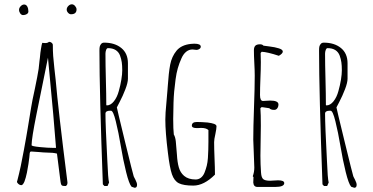

<svg xmlns="http://www.w3.org/2000/svg" viewBox="-20 -868 1759 905"><path d="M314.5 -800.8Q340.8 -800.8 340.8 -823.7Q340.8 -831.5 334 -839.6Q327.1 -847.7 318.8 -847.7Q309.6 -847.7 302 -839.8Q294.4 -832 294.4 -822.8Q294.4 -814.9 300.8 -807.9Q307.1 -800.8 314.5 -800.8ZM88.9 -796.9Q98.6 -796.9 106.2 -801.5Q113.8 -806.2 113.8 -814Q113.8 -827.6 108.6 -837.2Q103.5 -846.7 93.8 -846.7Q85 -846.7 77.4 -838.6Q69.8 -830.6 69.8 -821.8Q69.8 -812.5 75.4 -804.7Q81.1 -796.9 88.9 -796.9ZM162.6 -151.4Q188 -148.9 199.2 -148.9Q230.5 -148.9 248.5 -144L265.1 -13.2Q266.6 -2.4 268.6 2Q270.5 6.3 274.9 7.6Q279.3 8.8 290 8.8Q297.9 4.4 297.9 -5.9V-8.8Q254.4 -352.1 242.2 -493.2L236.3 -545.9Q232.4 -580.1 230.7 -603.8Q229 -627.4 229 -655.8Q229 -662.1 223.4 -666.5Q217.8 -670.9 210.9 -670.9Q205.1 -665 192.9 -665Q189 -665 186 -665.5L179.2 -666Q176.8 -661.6 172.9 -636.2Q170.4 -622.6 168 -595.7L166 -579.6L162.1 -543Q157.2 -511.2 144.5 -450.2Q131.3 -390.6 127 -362.8L116.2 -296.9L110.4 -261.7Q106.9 -239.3 103.5 -221.2L92.3 -159.2Q78.6 -82 62 -18.1L61 -15.1L60.1 -12.2Q60.1 -6.3 66.9 -0.7Q73.7 4.9 80.1 4.9Q87.9 4.9 95.2 -12.2Q101.6 -28.8 106.9 -54.2Q115.7 -100.6 118.2 -126L120.1 -146Q120.6 -146.5 120.6 -147.5Q120.6 -148.4 121.1 -149.4Q121.6 -151.9 123 -152.8Q124.5 -153.8 127.9 -153.8Q137.2 -153.8 162.6 -151.4ZM151.9 -329.1Q154.3 -338.9 206.1 -596.2Q236.8 -275.9 244.1 -170.9H233.9Q206.1 -170.9 167.5 -174.8Q128.9 -178.7 128.9 -183.6Q128.9 -215.3 151.9 -329.1Z M626 2.9Q626 -5.9 618.2 -21Q612.8 -31.2 611.3 -34.4Q609.9 -37.6 609.9 -38.1Q606.9 -45.9 568.8 -202.1Q530.8 -358.4 530.8 -361.8Q530.8 -363.3 543.9 -387.2Q559.1 -416 571 -447.3Q583 -478.5 583 -497.1V-569.8Q583 -616.2 552 -641.6Q521 -667 470.7 -667Q461.4 -667 456.1 -660.2Q451.2 -653.8 450 -647.5Q448.7 -641.1 448.7 -628.9Q448.7 -432.1 464.8 1L472.2 8.8H486.8L494.1 -7.8Q489.3 -24.4 485.8 -112.8Q477.1 -277.8 477.1 -332Q477.1 -346.2 499 -346.2H502.9Q513.7 -346.2 525.9 -295.9Q539.1 -242.2 548.8 -183.1Q560.5 -112.8 574.5 -56.9Q588.4 -1 600.1 12.2L614.7 17.1Q626 17.1 626 2.9ZM479 -494.1Q477.1 -565.9 477.1 -615.2Q477.1 -624 480.2 -632.6Q483.4 -641.1 488.8 -641.1Q510.7 -641.1 525.1 -632.1Q539.6 -623 545.9 -606Q551.8 -589.4 554 -574.2Q556.2 -559.1 556.2 -536.1Q556.2 -518.6 552 -492.7Q547.9 -466.8 540 -439Q532.2 -409.7 516.8 -390.4Q501.5 -371.1 482.9 -371.1L481 -373Q481 -422.4 479 -494.1Z M771.5 -147.5Q779.8 -77.6 790.5 -46.4Q801.3 -15.1 823.2 -4.2Q845.2 6.8 891.1 6.8Q941.4 6.8 993.2 -44.9Q993.2 -76.2 991.2 -121.6Q989.3 -167 989.3 -198.2Q989.3 -210.9 995.1 -235.8Q1000.5 -261.7 1000.5 -272.9Q1000.5 -279.8 988.8 -284.2Q978 -288.1 959 -290.5Q929.2 -293 908.2 -293Q884.3 -293 884.3 -275.9Q884.3 -264.2 908.2 -264.2Q915 -264.2 919.4 -264.6L927.2 -265.1Q952.1 -265.1 962.4 -254.9V-199.7Q962.4 -162.1 960 -123.5Q958.5 -102.5 954.6 -86.9Q950.7 -71.3 943.8 -53.7Q937.5 -38.6 926.8 -30.3Q916 -22 902.3 -22Q867.7 -22 847.7 -39.1Q829.6 -54.7 822.8 -79.3Q815.9 -104 814 -138.7Q811 -180.7 808.6 -201.9Q806.2 -223.1 799.3 -233.9Q796.4 -258.3 796.4 -307.1Q796.4 -343.3 797.9 -384.3Q798.8 -413.1 801 -436.8Q803.2 -460.4 807.6 -494.1Q811.5 -523.4 818.1 -546.4Q824.7 -569.3 835 -592.3Q843.8 -612.8 857.2 -623.8Q870.6 -634.8 887.2 -634.8L897 -633.8L906.2 -632.8Q913.6 -632.8 919.9 -637.2Q926.3 -641.6 926.3 -647.9Q926.3 -662.1 895.5 -662.1Q889.6 -662.1 879.9 -661.1Q834.5 -656.2 812 -628.9Q789.6 -601.6 782.2 -563.5Q774.9 -525.4 770.5 -458.5L769.5 -444.8L764.2 -382.3Q759.3 -334 759.3 -304.2Q759.3 -245.1 771.5 -147.5Z M1174.3 -20.5Q1173.8 -14.6 1173.8 -7.8Q1175.3 13.2 1193.8 13.2H1276.4Q1319.8 13.2 1319.8 -4.9Q1319.8 -18.1 1290.5 -18.1L1271.5 -17.1L1253.4 -16.1Q1229.5 -16.1 1220.7 -23.7Q1211.9 -31.2 1210.4 -54.2Q1207.5 -94.7 1207.5 -133.8L1208.5 -205.1L1209.5 -275.9Q1209.5 -332 1207.5 -355V-357.9L1212.4 -362.8H1216.8L1249.5 -357.9Q1255.9 -350.1 1272.5 -350.1Q1281.7 -350.1 1287.1 -357.7Q1292.5 -365.2 1292.5 -376Q1292 -394 1253.4 -394Q1251 -394 1236.3 -393.1L1219.7 -392.1Q1205.6 -392.1 1205.6 -419.9Q1205.6 -451.2 1207.5 -497.6Q1209.5 -543.9 1209.5 -575.2Q1209.5 -599.6 1208.5 -618.2L1213.4 -624Q1239.7 -623 1294.4 -605Q1313 -615.7 1313 -625Q1313 -634.3 1294.4 -640.1Q1275.9 -646 1251 -648.9Q1228 -651.4 1221.7 -652.8Q1216.8 -659.2 1205.6 -659.2Q1189.9 -659.2 1183.3 -652.3Q1176.8 -645.5 1176.8 -630.9Q1176.8 -606.4 1178.7 -571.3Q1180.7 -535.6 1180.7 -511.2Q1180.7 -454.1 1177.2 -360.4Q1173.8 -266.6 1173.8 -210Q1173.8 -192.9 1176.3 -144Q1178.7 -95.2 1178.7 -78.1Q1178.7 -57.1 1171.4 -37.1L1174.8 -33.2Q1174.8 -26.4 1174.3 -20.5Z M1661.1 2.9Q1661.1 -5.9 1653.3 -21Q1647.9 -31.2 1646.5 -34.4Q1645 -37.6 1645 -38.1Q1642.1 -45.9 1604 -202.1Q1565.9 -358.4 1565.9 -361.8Q1565.9 -363.3 1579.1 -387.2Q1594.2 -416 1606.2 -447.3Q1618.2 -478.5 1618.2 -497.1V-569.8Q1618.2 -616.2 1587.2 -641.6Q1556.2 -667 1505.9 -667Q1496.6 -667 1491.2 -660.2Q1486.3 -653.8 1485.1 -647.5Q1483.9 -641.1 1483.9 -628.9Q1483.9 -432.1 1500 1L1507.3 8.8H1522L1529.3 -7.8Q1524.4 -24.4 1521 -112.8Q1512.2 -277.8 1512.2 -332Q1512.2 -346.2 1534.2 -346.2H1538.1Q1548.8 -346.2 1561 -295.9Q1574.2 -242.2 1584 -183.1Q1595.7 -112.8 1609.6 -56.9Q1623.5 -1 1635.3 12.2L1649.9 17.1Q1661.1 17.1 1661.1 2.9ZM1514.2 -494.1Q1512.2 -565.9 1512.2 -615.2Q1512.2 -624 1515.4 -632.6Q1518.6 -641.1 1523.9 -641.1Q1545.9 -641.1 1560.3 -632.1Q1574.7 -623 1581.1 -606Q1586.9 -589.4 1589.1 -574.2Q1591.3 -559.1 1591.3 -536.1Q1591.3 -518.6 1587.2 -492.7Q1583 -466.8 1575.2 -439Q1567.4 -409.7 1552 -390.4Q1536.6 -371.1 1518.1 -371.1L1516.1 -373Q1516.1 -422.4 1514.2 -494.1Z"/></svg>

Font: Amatica SC
Style: Regular
Weight: 400
Version: Version 2.000